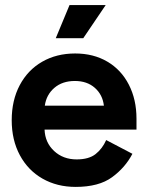

<svg xmlns="http://www.w3.org/2000/svg" viewBox="-20 -720 578 754"><path d="M26 -248Q26 -326 57.5 -385.5Q89 -445 145.5 -477.5Q202 -510 275 -510Q347 -510 401.5 -478Q456 -446 486 -387.5Q516 -329 516 -254V-211H155Q157 -160 192.5 -127Q228 -94 281 -94Q329 -94 355.5 -115Q382 -136 397 -170L500 -116Q472 -62 420 -24Q368 14 277 14Q204 14 147 -18.5Q90 -51 58 -110.5Q26 -170 26 -248ZM388 -305Q383 -348 352.5 -375Q322 -402 274 -402Q225 -402 193.5 -375Q162 -348 156 -305ZM395 -700 307 -570H199L253 -700Z"/></svg>

Font: Space Grotesk Variable
Style: Regular
Weight: 400
Designer: Florian Karsten (Space Grotesk), Colophon Foundry (Space Mono)
Foundry: Florian Karsten
Version: Version 1.106